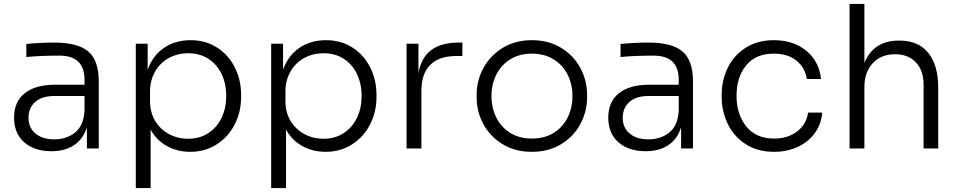

<svg xmlns="http://www.w3.org/2000/svg" viewBox="-20 -750 4850 970"><path d="M419 -107Q401 -48 354.5 -17Q308 14 240 14Q154 14 102.5 -31Q51 -76 51 -156Q51 -236 105 -279Q159 -322 259 -322H407V-347Q407 -469 280 -469Q187 -469 113 -462V-528Q187 -535 253 -535Q374 -535 426.5 -489.5Q479 -444 479 -340V0H419ZM254 -46Q317 -46 360.5 -81.5Q404 -117 407 -195V-265H254Q192 -265 158 -235Q124 -205 124 -155Q124 -105 159 -75.5Q194 -46 254 -46Z M666 -529H726V-398Q752 -470 809 -508.5Q866 -547 943 -547Q1019 -547 1077 -509.5Q1135 -472 1166.5 -409Q1198 -346 1198 -272V-258Q1198 -185 1166 -122Q1134 -59 1075.5 -21Q1017 17 941 17Q877 17 824.5 -11.5Q772 -40 741 -95V200H666ZM1123 -265Q1123 -327 1099.5 -376Q1076 -425 1032.5 -453Q989 -481 931 -481Q877 -481 833 -457Q789 -433 763.5 -388.5Q738 -344 738 -287V-238Q738 -183 763.5 -140Q789 -97 833 -73Q877 -49 931 -49Q989 -49 1032.5 -77.5Q1076 -106 1099.5 -155Q1123 -204 1123 -265Z M1350 -529H1410V-398Q1436 -470 1493 -508.5Q1550 -547 1627 -547Q1703 -547 1761 -509.5Q1819 -472 1850.5 -409Q1882 -346 1882 -272V-258Q1882 -185 1850 -122Q1818 -59 1759.5 -21Q1701 17 1625 17Q1561 17 1508.5 -11.5Q1456 -40 1425 -95V200H1350ZM1807 -265Q1807 -327 1783.5 -376Q1760 -425 1716.5 -453Q1673 -481 1615 -481Q1561 -481 1517 -457Q1473 -433 1447.5 -388.5Q1422 -344 1422 -287V-238Q1422 -183 1447.5 -140Q1473 -97 1517 -73Q1561 -49 1615 -49Q1673 -49 1716.5 -77.5Q1760 -106 1783.5 -155Q1807 -204 1807 -265Z M2034 -529H2094V-381Q2108 -459 2158.5 -497Q2209 -535 2299 -535H2316V-467H2285Q2199 -467 2154 -422.5Q2109 -378 2109 -292V0H2034Z M2388 -258V-272Q2388 -342 2422 -405.5Q2456 -469 2519.5 -508Q2583 -547 2667 -547Q2752 -547 2815.5 -508Q2879 -469 2912.5 -405.5Q2946 -342 2946 -272V-258Q2946 -188 2913 -125Q2880 -62 2816.5 -22.5Q2753 17 2667 17Q2581 17 2517.5 -22.5Q2454 -62 2421 -125Q2388 -188 2388 -258ZM2872 -265Q2872 -325 2847 -374Q2822 -423 2775.5 -451Q2729 -479 2667 -479Q2605 -479 2559 -451Q2513 -423 2488 -374Q2463 -325 2463 -265Q2463 -205 2487.5 -156Q2512 -107 2558 -78.5Q2604 -50 2667 -50Q2731 -50 2777 -78.5Q2823 -107 2847.5 -156Q2872 -205 2872 -265Z M3421 -107Q3403 -48 3356.5 -17Q3310 14 3242 14Q3156 14 3104.5 -31Q3053 -76 3053 -156Q3053 -236 3107 -279Q3161 -322 3261 -322H3409V-347Q3409 -469 3282 -469Q3189 -469 3115 -462V-528Q3189 -535 3255 -535Q3376 -535 3428.5 -489.5Q3481 -444 3481 -340V0H3421ZM3256 -46Q3319 -46 3362.5 -81.5Q3406 -117 3409 -195V-265H3256Q3194 -265 3160 -235Q3126 -205 3126 -155Q3126 -105 3161 -75.5Q3196 -46 3256 -46Z M3626 -259V-273Q3626 -343 3656 -406Q3686 -469 3746 -508Q3806 -547 3889 -547Q3988 -547 4053 -494Q4118 -441 4128 -351H4056Q4047 -409 4003.5 -444Q3960 -479 3889 -479Q3798 -479 3749.5 -419.5Q3701 -360 3701 -266Q3701 -173 3750 -111.5Q3799 -50 3891 -50Q3962 -50 4009 -87.5Q4056 -125 4062 -181H4134Q4129 -122 4096 -77Q4063 -32 4009.5 -7.5Q3956 17 3891 17Q3806 17 3746 -22.5Q3686 -62 3656 -125.5Q3626 -189 3626 -259Z M4272 -730H4347V-432Q4369 -487 4412.5 -516Q4456 -545 4521 -545H4525Q4620 -545 4670 -482.5Q4720 -420 4720 -307V0H4646V-323Q4646 -394 4607 -435Q4568 -476 4502 -476Q4431 -476 4389 -430.5Q4347 -385 4347 -311V0H4272Z"/></svg>

Font: Sora-SIA Light
Style: Regular
Weight: 300
Designer: Jonathan Barnbrook, Julián Moncada
Foundry: Barnbrook Fonts
Version: Version 2.000